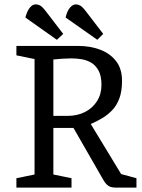

<svg xmlns="http://www.w3.org/2000/svg" viewBox="-20 -858 651 878"><path d="M240 -676 96 -778Q104 -808 116.5 -823Q129 -838 142 -838Q154 -838 164 -832.5Q174 -827 190 -806L269 -703ZM425 -676 280 -778Q287 -808 300 -823Q313 -838 327 -838Q337 -838 347 -832.5Q357 -827 373 -806L452 -703ZM55 0V-43L138 -60V-588L55 -605V-648H337Q392 -648 437.5 -631Q483 -614 510.5 -579Q538 -544 538 -488Q538 -441 526 -408.5Q514 -376 493.5 -354.5Q473 -333 448 -318Q423 -303 395 -291L534 -62L604 -43V0H512Q489 0 477.5 -7Q466 -14 455 -31L316 -273H224V-60L307 -43V0ZM224 -328H287Q334 -328 369 -346Q404 -364 424 -396Q444 -428 444 -470Q444 -511 430.5 -535.5Q417 -560 396 -572Q375 -584 351 -587.5Q327 -591 305 -591Q287 -591 264.5 -589.5Q242 -588 224 -586Z"/></svg>

Font: Faustina Light
Style: Regular
Weight: 400
Version: Version 1.200